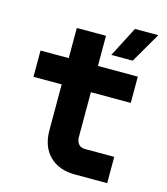

<svg xmlns="http://www.w3.org/2000/svg" viewBox="-115 -864 829 953"><g transform="rotate(15 300.0 -387.5)"><path d="M380 -620 460 -775H580L490 -620ZM360 0Q276 0 228 -48Q180 -96 180 -180V-415H35V-550H180V-705H330V-550H535V-415H330V-185Q330 -163 341.5 -149Q353 -135 375 -135H525V0Z"/></g></svg>

Font: NKDuy Mono ExtraBold
Style: Regular
Weight: 800
Monospace: yes
Designer: NKDuy
Foundry: NKDuy
Version: Version 2.251; ttfautohint (v1.8.4.7-5d5b)